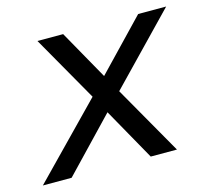

<svg xmlns="http://www.w3.org/2000/svg" viewBox="-122 -626 787 722"><g transform="rotate(-15 271.0 -265.0)"><path d="M-40 0 227 -274 81 -530H181L289 -338L473 -530H582L329 -268L482 0H380L266 -203L72 0Z"/></g></svg>

Font: Montserrat Medium
Style: Italic
Weight: 500
Italic angle: -11.3°
Designer: Julieta Ulanovsky
Foundry: Julieta Ulanovsky
Version: Version 9.000; ttfautohint (v1.8.4.7-5d5b)